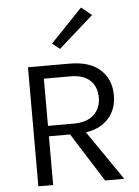

<svg xmlns="http://www.w3.org/2000/svg" viewBox="-60 -963 733 1009"><g transform="rotate(-5 306.0 -458.0)"><path d="M101 0V-628H320Q427.5 -628 482.8 -576.8Q538 -525.5 538 -442Q538 -359.5 482.8 -308.2Q427.5 -257 320 -257H179V0ZM453 0 273 -285H358L554 0ZM179 -312H314Q384.5 -312 421.2 -346.8Q458 -381.5 458 -437Q458 -494 422.8 -527.5Q387.5 -561 320 -561H179ZM277 -709.5 238 -741 406 -916.5 460.5 -872Z"/></g></svg>

Font: Karla
Style: Regular
Weight: 400
Designer: Jonathan Pinhorn
Version: Version 2.004;gftools[0.9.33]